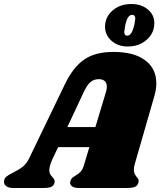

<svg xmlns="http://www.w3.org/2000/svg" viewBox="-61 -938 800 958"><path d="M611 -118Q607 -105 607 -92Q607 -81 610 -73.5Q613 -66 616.5 -61.5Q620 -57 621 -55Q631 -45 631 -35Q631 -33 629 -25Q625 -11 611.5 -5.5Q598 0 570 0H333Q312 0 300.5 -7Q289 -14 289 -26Q289 -32 292 -39Q295 -47 300.5 -51.5Q306 -56 316 -62Q332 -71 342 -82Q352 -93 359 -118L385 -204H229L202 -147Q185 -110 185 -89Q185 -77 189 -69.5Q193 -62 201 -54Q208 -46 210.5 -40.5Q213 -35 211 -26Q207 -11 194.5 -5.5Q182 0 155 0H6Q-17 0 -29 -8.5Q-41 -17 -41 -31Q-41 -47 -29.5 -56.5Q-18 -66 5 -77Q35 -92 53 -106.5Q71 -121 84 -147L262 -516Q303 -602 358.5 -640.5Q414 -679 505 -679Q607 -679 663 -637.5Q719 -596 719 -522Q719 -491 709 -458ZM415 -304 468 -480Q472 -492 472 -505Q472 -524 461.5 -533.5Q451 -543 432 -543Q408 -543 391 -529Q374 -515 357 -479L275 -304ZM463 -803Q463 -853 500.5 -885.5Q538 -918 595 -918Q644 -918 676.5 -891Q709 -864 709 -823Q709 -773 671 -739.5Q633 -706 576 -706Q528 -706 496 -734Q464 -762 463 -803ZM610 -818Q614 -840 614 -845Q614 -864 599 -864Q586 -864 577.5 -850.5Q569 -837 563 -807Q559 -783 559 -779Q559 -760 573 -760Q586 -760 594.5 -773.5Q603 -787 610 -818Z"/></svg>

Font: Shrikhand
Style: Regular
Weight: 400
Italic angle: -14°
Version: Version 1.000;PS 1.000;hotconv 1.0.88;makeotf.lib2.5.647800